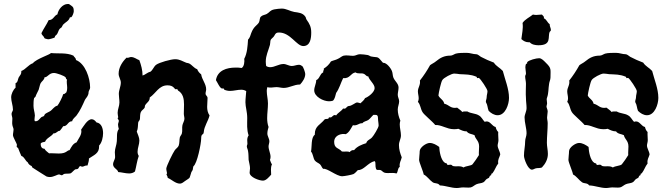

<svg xmlns="http://www.w3.org/2000/svg" viewBox="-20 -859 3345 963"><path d="M477 -129C491 -143 497 -171 497 -191C497 -213 490 -241 464 -245C458 -253 450 -261 440 -261C418 -261 399 -225 387 -209C393 -185 374 -165 364 -145C346 -139 338 -122 329 -106C315 -105 314 -89 275 -89C259 -89 242 -91 226 -90C218 -97 208 -103 203 -113C188 -113 184 -126 184 -138C187 -146 199 -146 206 -148C214 -168 237 -173 248 -190C264 -189 267 -203 280 -203C286 -211 292 -217 297 -226C320 -225 319 -251 342 -251C344 -263 357 -271 364 -280C382 -304 394 -331 406 -358C411 -367 419 -374 422 -384C425 -389 423 -397 426 -403C428 -409 432 -413 432 -420C432 -467 408 -540 361 -558C361 -569 352 -572 348 -580C314 -596 272 -589 235 -593C234 -586 162 -564 145 -542C122 -534 109 -511 87 -503C88 -486 81 -483 74 -471C69 -462 70 -445 58 -442V-419C46 -409 36 -387 36 -371C36 -350 45 -330 45 -309C45 -302 38 -296 38 -288C38 -280 42 -272 42 -264C42 -254 40 -242 42 -232C43 -224 48 -217 48 -209C48 -200 45 -191 45 -181C45 -171 65 -138 65 -133C65 -130 63 -126 64 -122L71 -116C76 -103 81 -90 87 -77C103 -72 106 -53 119 -45C123 -35 130 -30 139 -26L142 -19C145 -17 212 26 213 26C218 28 224 29 230 29C249 29 267 16 276 16C281 16 285 20 290 20C294 20 298 14 303 13C312 11 329 13 335 10C341 7 354 -10 360 -10C380 -10 371 -24 384 -26C387 -24 390 -23 393 -23C400 -23 407 -30 417 -29H419C421 -39 426 -49 426 -60V-64C450 -81 478 -89 477 -125ZM316 -461C313 -446 317 -433 317 -418C317 -411 316 -403 313 -396C308 -393 305 -387 299 -387H297C294 -374 276 -338 268 -329C250 -325 244 -308 229 -300C222 -296 212 -292 206 -287C203 -284 203 -280 200 -277C196 -274 191 -274 187 -271C177 -262 172 -250 157 -251H155C153 -254 153 -257 153 -260C153 -267 155 -274 155 -280C154 -297 148 -311 148 -328C148 -341 148 -355 151 -367L158 -374C162 -387 169 -397 174 -409C178 -420 179 -432 184 -442C189 -451 203 -459 203 -471C221 -472 225 -493 251 -493C263 -493 303 -479 309 -471C312 -468 310 -460 316 -461ZM350 -802C350 -827 343 -826 327 -838C325 -839 323 -839 320 -839C294 -839 272 -811 268 -787C250 -780 248 -758 224 -758C214 -736 199 -716 188 -693C188 -686 193 -684 196 -678C202 -676 200 -665 209 -665C214 -663 219 -662 223 -662C228 -662 249 -668 253 -670C256 -673 255 -677 258 -680L263 -684C271 -692 272 -705 279 -714C281 -717 286 -719 289 -722C292 -726 293 -731 296 -735C307 -747 326 -754 330 -771C332 -773 335 -772 338 -773C343 -777 350 -795 350 -802Z M1031 -280C1022 -293 1019 -308 1019 -323C1019 -338 1021 -352 1021 -367C1021 -378 1011 -379 1011 -390C1011 -397 1014 -403 1014 -411C1014 -438 993 -459 989 -486C980 -493 973 -501 969 -512C953 -517 943 -534 928 -541C923 -543 919 -543 915 -544C894 -552 882 -562 858 -562C838 -562 779 -546 763 -534C751 -525 747 -508 734 -499C719 -496 709 -484 695 -480C695 -507 688 -532 679 -557C665 -562 654 -573 637 -573C631 -573 626 -569 619 -569C618 -569 616 -570 615 -570C593 -549 575 -520 575 -489C575 -473 586 -460 586 -445C586 -425 576 -408 576 -388C576 -374 579 -360 579 -345C579 -327 570 -311 570 -293C570 -285 572 -278 573 -270L570 -267C570 -261 576 -259 576 -253C576 -247 572 -241 572 -234C572 -227 574 -219 576 -212C563 -196 568 -170 566 -151C565 -132 556 -114 556 -96C556 -86 558 -76 557 -67C555 -57 547 -45 547 -36C547 -15 569 -12 573 4C591 5 609 11 628 11C638 11 649 8 657 1C664 -25 667 -52 676 -77C672 -83 670 -90 670 -98C670 -117 679 -135 679 -154C679 -170 671 -184 666 -199C673 -214 671 -229 673 -244C674 -252 682 -254 682 -264C683 -274 682 -286 686 -296C690 -306 700 -310 705 -318C707 -322 706 -327 708 -331C716 -345 732 -351 731 -370C762 -391 777 -431 820 -431C853 -431 854 -411 862 -411C865 -411 867 -413 869 -412L873 -405C898 -390 903 -364 903 -335C903 -320 902 -305 902 -289C902 -280 905 -272 905 -263C905 -253 897 -241 895 -231C892 -218 896 -203 892 -189C890 -182 884 -177 882 -170C879 -157 881 -141 876 -128C872 -119 863 -114 857 -106C848 -94 814 -25 814 -13C814 -5 817 3 818 11L815 14C815 19 821 26 821 31V33C842 42 860 62 883 62C891 62 902 54 908 49C940 28 928 37 940 4C942 0 946 -4 947 -9C948 -14 948 -20 950 -25C969 -38 989 -139 989 -164C989 -192 1000 -179 1002 -196C1004 -226 1024 -251 1031 -280Z M1501 -628C1537 -628 1541 -668 1541 -696C1541 -724 1533 -739 1518 -760C1514 -765 1515 -772 1511 -776C1498 -795 1476 -796 1456 -799C1434 -803 1416 -816 1393 -816C1381 -816 1369 -814 1356 -812C1333 -807 1335 -799 1318 -789C1309 -784 1297 -784 1289 -776C1281 -769 1284 -757 1279 -747C1270 -731 1253 -728 1240 -693C1236 -681 1233 -669 1224 -660C1222 -629 1220 -592 1205 -564C1207 -551 1205 -525 1192 -518C1182 -520 1171 -520 1161 -520C1117 -520 1071 -506 1063 -457C1069 -449 1083 -415 1094 -415C1097 -415 1099 -416 1102 -415L1105 -409C1114 -405 1124 -403 1134 -403C1153 -403 1171 -409 1190 -409C1199 -409 1207 -407 1215 -402C1214 -383 1211 -365 1211 -346C1211 -322 1220 -299 1220 -267C1220 -238 1217 -208 1227 -180C1222 -173 1220 -164 1220 -156C1220 -150 1221 -144 1221 -138C1221 -133 1218 -130 1218 -125C1218 -118 1223 -110 1224 -102C1227 -87 1226 -72 1227 -57C1229 -43 1234 -29 1234 -15C1234 -8 1232 0 1232 7C1232 30 1280 47 1299 47C1315 47 1330 28 1340 17C1340 -1 1336 -17 1344 -35C1339 -41 1337 -50 1334 -57C1336 -62 1337 -67 1337 -72C1337 -90 1327 -107 1327 -125C1327 -133 1331 -141 1331 -150C1331 -164 1321 -176 1321 -189C1321 -201 1324 -211 1327 -222C1322 -236 1320 -251 1320 -266C1320 -291 1324 -315 1324 -340C1324 -361 1318 -382 1318 -403C1318 -409 1319 -416 1321 -422C1336 -417 1352 -422 1367 -422C1379 -422 1391 -418 1403 -418C1431 -418 1455 -435 1483 -435H1485C1498 -449 1511 -468 1511 -488C1511 -495 1501 -526 1495 -528C1490 -532 1485 -534 1479 -534C1467 -534 1456 -528 1444 -528C1429 -528 1416 -538 1402 -538C1378 -538 1358 -522 1335 -522C1328 -522 1321 -524 1315 -528C1314 -535 1313 -542 1313 -550C1313 -581 1326 -605 1334 -634C1336 -642 1335 -650 1337 -657C1340 -666 1352 -671 1356 -680C1362 -691 1365 -696 1379 -696C1437 -696 1467 -628 1501 -628Z M1995 -70C1987 -90 1981 -110 1981 -131C1981 -150 1991 -162 1991 -180C1991 -198 1985 -216 1985 -235C1985 -241 1986 -248 1988 -254C1980 -272 1975 -291 1975 -310C1975 -324 1982 -337 1982 -351C1982 -362 1975 -372 1975 -383C1975 -395 1979 -407 1979 -420C1979 -440 1960 -452 1953 -470C1949 -480 1950 -492 1946 -502C1941 -516 1920 -544 1903 -544H1901C1870 -581 1880 -568 1840 -576C1834 -578 1830 -582 1824 -583C1811 -585 1798 -587 1785 -587C1772 -587 1764 -579 1751 -579C1736 -579 1720 -583 1704 -580C1693 -577 1685 -568 1675 -564C1664 -558 1651 -556 1640 -551C1631 -536 1619 -524 1604 -515C1606 -507 1601 -506 1601 -500C1601 -498 1601 -498 1601 -496C1584 -489 1584 -464 1566 -457C1566 -439 1556 -423 1556 -406C1556 -374 1602 -351 1630 -351C1637 -351 1644 -352 1650 -354C1660 -364 1662 -379 1666 -393C1682 -415 1689 -443 1701 -467C1736 -464 1737 -491 1763 -496C1775 -487 1791 -494 1804 -489C1812 -487 1817 -476 1825 -476H1827C1833 -455 1859 -438 1859 -417C1859 -397 1828 -373 1811 -367C1806 -356 1796 -349 1788 -341C1782 -342 1777 -345 1771 -345L1766 -344C1761 -341 1739 -328 1735 -328C1717 -328 1719 -314 1707 -314C1705 -314 1703 -314 1701 -315C1692 -301 1675 -294 1666 -280C1664 -281 1661 -282 1659 -282C1650 -282 1645 -270 1638 -270C1636 -270 1633 -271 1630 -270L1627 -264C1621 -261 1614 -264 1608 -260C1588 -234 1559 -227 1559 -187V-183C1539 -170 1545 -121 1540 -99C1551 -86 1550 -67 1559 -54C1566 -45 1577 -42 1585 -35C1592 -28 1594 -18 1601 -12C1620 -17 1668 25 1696 25C1706 25 1744 18 1753 14C1762 9 1768 1 1775 -6C1804 -4 1825 -43 1859 -51C1863 -47 1863 -42 1863 -38C1863 13 1879 -17 1895 -2C1906 8 1911 9 1926 9C1940 9 1955 7 1969 11C1977 2 1974 -16 1985 -22C1982 -44 1991 -51 1995 -70ZM1879 -229C1879 -219 1854 -178 1846 -170C1838 -160 1820 -156 1817 -141C1795 -134 1771 -125 1756 -106C1744 -107 1741 -103 1733 -96C1729 -99 1723 -99 1718 -99C1710 -99 1702 -98 1695 -99C1679 -118 1656 -113 1656 -148C1656 -175 1682 -188 1706 -187L1714 -186C1732 -195 1740 -215 1750 -231C1772 -227 1778 -241 1796 -241H1798C1805 -251 1818 -251 1827 -257C1837 -264 1844 -275 1853 -283H1859C1873 -284 1876 -278 1876 -264C1876 -252 1879 -241 1879 -229Z M2533 -368C2533 -413 2513 -460 2502 -503C2488 -519 2468 -527 2457 -545C2435 -553 2413 -563 2392 -574C2385 -578 2377 -587 2369 -587C2352 -587 2339 -594 2320 -594C2307 -594 2279 -594 2266 -590C2257 -587 2249 -580 2239 -580C2209 -580 2189 -570 2166 -551C2158 -544 2146 -539 2137 -532C2122 -505 2105 -479 2086 -455C2090 -433 2076 -420 2076 -401C2076 -389 2080 -378 2080 -366C2080 -360 2079 -354 2076 -348C2089 -335 2089 -313 2099 -297C2106 -284 2149 -250 2163 -232C2193 -234 2221 -211 2256 -211C2264 -211 2271 -211 2279 -213C2293 -206 2305 -200 2321 -200C2329 -187 2348 -187 2360 -181C2365 -159 2383 -154 2383 -124C2383 -109 2381 -95 2382 -81C2373 -66 2361 -49 2350 -35C2343 -27 2316 -27 2305 -19C2297 -24 2288 -25 2279 -25C2271 -25 2261 -24 2253 -26C2247 -27 2248 -33 2239 -33C2236 -33 2228 -31 2224 -32L2221 -39C2218 -41 2215 -40 2212 -42C2191 -55 2184 -100 2183 -122C2169 -132 2153 -142 2135 -142C2118 -142 2085 -120 2085 -100C2085 -85 2082 -71 2082 -57C2082 -45 2104 4 2105 16C2123 25 2134 44 2150 55C2161 63 2177 57 2186 71C2215 72 2243 84 2271 84C2282 84 2292 81 2303 81C2315 81 2329 83 2341 81C2351 79 2360 69 2370 65C2381 60 2395 61 2405 55C2412 51 2415 43 2421 39C2433 31 2431 38 2437 23L2444 19V13L2450 10C2462 -5 2467 -24 2479 -39C2476 -60 2484 -66 2489 -84C2488 -99 2476 -115 2476 -129C2476 -137 2480 -146 2480 -156C2480 -169 2478 -183 2479 -197C2472 -203 2468 -213 2466 -222C2448 -226 2440 -250 2421 -250C2418 -250 2415 -249 2411 -248C2401 -258 2395 -273 2382 -280C2365 -291 2342 -289 2324 -300H2312C2307 -300 2302 -300 2299 -297C2292 -306 2281 -312 2273 -319C2239 -313 2234 -333 2208 -339C2205 -358 2186 -364 2179 -380C2180 -393 2192 -449 2199 -458C2206 -469 2245 -490 2258 -490C2268 -490 2277 -488 2286 -487C2318 -485 2338 -487 2370 -474L2373 -468L2374 -467C2377 -467 2380 -469 2382 -468C2390 -464 2425 -412 2425 -402C2425 -391 2421 -382 2421 -372C2421 -363 2417 -357 2417 -350C2417 -348 2417 -346 2418 -345C2426 -332 2425 -317 2431 -303C2443 -291 2459 -281 2476 -281C2515 -281 2533 -336 2533 -368Z M2743 -709C2743 -718 2737 -726 2737 -736V-738C2725 -745 2722 -762 2708 -767C2710 -777 2704 -779 2698 -786C2688 -786 2679 -784 2669 -784C2664 -784 2658 -785 2653 -786C2636 -772 2614 -763 2601 -744C2605 -716 2598 -691 2595 -663C2606 -653 2617 -647 2632 -647H2637C2647 -635 2666 -632 2681 -632C2749 -632 2726 -675 2737 -699C2739 -703 2743 -702 2743 -709ZM2741 -470C2741 -511 2747 -516 2718 -544C2709 -553 2697 -567 2684 -567C2670 -567 2633 -558 2624 -547V-541L2618 -538C2616 -532 2615 -527 2615 -521C2615 -511 2618 -500 2618 -489C2618 -485 2614 -481 2614 -476C2614 -464 2618 -451 2618 -439C2618 -415 2616 -391 2618 -367C2618 -350 2621 -334 2621 -317C2621 -300 2611 -285 2611 -270C2611 -244 2621 -216 2621 -190C2621 -176 2614 -164 2614 -151C2614 -126 2608 -103 2608 -78C2608 -62 2628 -8 2648 -8C2655 -8 2662 -14 2669 -15C2679 -17 2688 -15 2698 -19C2716 -38 2728 -61 2728 -87C2728 -106 2723 -124 2723 -143C2723 -175 2727 -208 2727 -241C2727 -251 2724 -260 2724 -270C2724 -280 2727 -290 2727 -300C2727 -310 2721 -318 2721 -325C2721 -330 2724 -335 2724 -341C2724 -348 2722 -354 2722 -361C2722 -364 2723 -367 2724 -370C2732 -392 2730 -415 2734 -438C2735 -449 2741 -459 2741 -470Z M3282 -368C3282 -413 3262 -460 3251 -503C3237 -519 3217 -527 3206 -545C3184 -553 3162 -563 3141 -574C3134 -578 3126 -587 3118 -587C3101 -587 3088 -594 3069 -594C3056 -594 3028 -594 3015 -590C3006 -587 2998 -580 2988 -580C2958 -580 2938 -570 2915 -551C2907 -544 2895 -539 2886 -532C2871 -505 2854 -479 2835 -455C2839 -433 2825 -420 2825 -401C2825 -389 2829 -378 2829 -366C2829 -360 2828 -354 2825 -348C2838 -335 2838 -313 2848 -297C2855 -284 2898 -250 2912 -232C2942 -234 2970 -211 3005 -211C3013 -211 3020 -211 3028 -213C3042 -206 3054 -200 3070 -200C3078 -187 3097 -187 3109 -181C3114 -159 3132 -154 3132 -124C3132 -109 3130 -95 3131 -81C3122 -66 3110 -49 3099 -35C3092 -27 3065 -27 3054 -19C3046 -24 3037 -25 3028 -25C3020 -25 3010 -24 3002 -26C2996 -27 2997 -33 2988 -33C2985 -33 2977 -31 2973 -32L2970 -39C2967 -41 2964 -40 2961 -42C2940 -55 2933 -100 2932 -122C2918 -132 2902 -142 2884 -142C2867 -142 2834 -120 2834 -100C2834 -85 2831 -71 2831 -57C2831 -45 2853 4 2854 16C2872 25 2883 44 2899 55C2910 63 2926 57 2935 71C2964 72 2992 84 3020 84C3031 84 3041 81 3052 81C3064 81 3078 83 3090 81C3100 79 3109 69 3119 65C3130 60 3144 61 3154 55C3161 51 3164 43 3170 39C3182 31 3180 38 3186 23L3193 19V13L3199 10C3211 -5 3216 -24 3228 -39C3225 -60 3233 -66 3238 -84C3237 -99 3225 -115 3225 -129C3225 -137 3229 -146 3229 -156C3229 -169 3227 -183 3228 -197C3221 -203 3217 -213 3215 -222C3197 -226 3189 -250 3170 -250C3167 -250 3164 -249 3160 -248C3150 -258 3144 -273 3131 -280C3114 -291 3091 -289 3073 -300H3061C3056 -300 3051 -300 3048 -297C3041 -306 3030 -312 3022 -319C2988 -313 2983 -333 2957 -339C2954 -358 2935 -364 2928 -380C2929 -393 2941 -449 2948 -458C2955 -469 2994 -490 3007 -490C3017 -490 3026 -488 3035 -487C3067 -485 3087 -487 3119 -474L3122 -468L3123 -467C3126 -467 3129 -469 3131 -468C3139 -464 3174 -412 3174 -402C3174 -391 3170 -382 3170 -372C3170 -363 3166 -357 3166 -350C3166 -348 3166 -346 3167 -345C3175 -332 3174 -317 3180 -303C3192 -291 3208 -281 3225 -281C3264 -281 3282 -336 3282 -368Z"/></svg>

Font: Margarine
Style: Regular
Weight: 400
Designer: Astigmatic (AOETI)
Foundry: Astigmatic (AOETI)
Version: Version 1.000